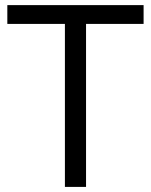

<svg xmlns="http://www.w3.org/2000/svg" viewBox="-20 -734 593 754"><path d="M317.9 0H234.9V-640.1H8.8V-713.9H543.9V-640.1H317.9Z"/></svg>

Font: f08482100
Style: Regular
Weight: 400
Foundry: Ascender Corporation
Version: Version 1.10